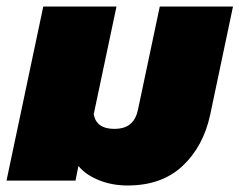

<svg xmlns="http://www.w3.org/2000/svg" viewBox="-39 -555 736 590"><path d="M202 -45 193 0H-19L94 -535H319L249 -204Q257 -159 312 -159Q344 -159 361.5 -174Q379 -189 385 -218L452 -535H677L607 -203Q586 -105 522 -45Q458 15 353 15Q305 15 264.5 -1.5Q224 -18 202 -45Z"/></svg>

Font: Prompt Black
Style: Italic
Weight: 900
Italic angle: -12°
Designer: Katatrad Team
Foundry: CadsonDemak
Version: Version 1.001